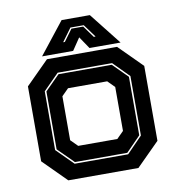

<svg xmlns="http://www.w3.org/2000/svg" viewBox="-79 -770 786 843"><g transform="rotate(-10 314.0 -349.0)"><path d="M158 0 55 -103V-437L158 -540H470.5L573.5 -437V-103L470.5 0ZM198 -67H436.5L506 -138.5V-403.5L436.5 -473.5H194L124 -403V-141ZM200.5 -74 131 -143V-401L196.5 -466.5H434L499 -401.5V-140.5L434 -74ZM227 -141.5H401.5L432 -172V-368L401.5 -398.5H227L196.5 -368V-172ZM251 -698H377L489 -556H350.5L314 -610L277.5 -556H139ZM283.5 -659 241 -601H248.5L287 -653.5H339.5L377.5 -601H385.5L343 -659Z"/></g></svg>

Font: Tourney Thin ExtraBold
Style: Regular
Weight: 800
Version: Version 1.015